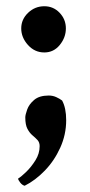

<svg xmlns="http://www.w3.org/2000/svg" viewBox="-20 -442 288 615"><path d="M136 -136Q149 -136 160 -131Q171 -126 179 -120Q192 -96 192 -57Q192 -11 173 31Q154 73 123.5 104.5Q93 136 59 153Q51 151 44.5 142.5Q38 134 38 130Q48 124 64 108.5Q80 93 93.5 71.5Q107 50 107 26Q107 14 100 6.5Q93 -1 84 -8.5Q75 -16 68 -29Q61 -42 61 -66Q61 -74 67 -91Q73 -108 89.5 -122Q106 -136 136 -136ZM48 -351Q48 -380 70 -401Q92 -422 122 -422Q151 -422 171 -401Q191 -380 191 -351Q191 -322 171.5 -298Q152 -274 122 -274Q91 -274 69.5 -298Q48 -322 48 -351Z"/></svg>

Font: Amiri
Style: Bold
Weight: 700
Designer: Khaled Hosny
Version: Version 0.113